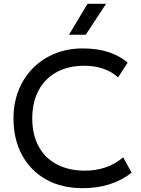

<svg xmlns="http://www.w3.org/2000/svg" viewBox="-20 -968 737 1003"><path d="M411 15Q302.5 15 221.2 -30.2Q140 -75.5 95.2 -157.8Q50.5 -240 50.5 -350Q50.5 -429.5 77 -496.2Q103.5 -563 152 -612Q200.5 -661 266.8 -688Q333 -715 411.5 -715Q489 -715 547 -695.8Q605 -676.5 647 -641L597 -564Q563 -594.5 518 -609.5Q473 -624.5 418.5 -624.5Q357 -624.5 307 -605.5Q257 -586.5 221.8 -550.8Q186.5 -515 167.5 -464.5Q148.5 -414 148.5 -351Q148.5 -264 182.2 -202.5Q216 -141 278 -108.8Q340 -76.5 424.5 -76.5Q479 -76.5 529.2 -92.8Q579.5 -109 623.5 -146L667.5 -66Q616 -25.5 552.2 -5.2Q488.5 15 411 15ZM340.5 -786.5 437 -948H534L428 -786.5Z"/></svg>

Font: Geologica Cursive Light
Style: Regular
Weight: 300
Designer: Sindre Bremnes, Frode Helland
Foundry: Monokrom Skriftforlag AS
Version: Version 1.010;gftools[0.9.28]